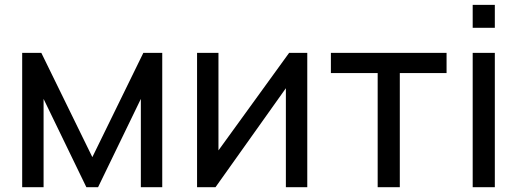

<svg xmlns="http://www.w3.org/2000/svg" viewBox="-20 -784 2175 804"><path d="M580.2 -562.5 366.7 -126 153.1 -562.5H72.9V0H162.5V-369.8L341.7 0H390.6L569.8 -369.8V0H659.4V-562.5Z M1266.7 -562.5H1190.6L894.8 -154.2V-562.5H805.2V0H882.3L1177.1 -414.6V0H1266.7Z M1850 -562.5H1365.6V-478.1H1561.5V0H1654.2V-478.1H1850Z M1959.4 -763.5V-667.7H2052.1V-763.5ZM1959.4 -562.5H2052.1V0H1959.4Z"/></svg>

Font: Manrope3 Medium
Style: Regular
Weight: 500
Width: 4
Designer: Mikhail Sharanda
Foundry: Mikhail Sharanda
Version: Version 3.000;PS 003.000;hotconv 1.0.88;makeotf.lib2.5.64775